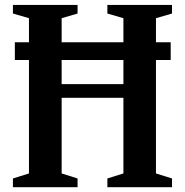

<svg xmlns="http://www.w3.org/2000/svg" viewBox="-20 -782 772 802"><path d="M34 0V-36.5L101 -57.5V-531.5H42V-605.5H101V-706L34 -725.5V-761.5H304V-725.5L237.5 -706V-605.5H495.5V-706L428.5 -725.5V-761.5H698.5V-725.5L631.5 -706V-605.5H693V-531.5H631.5V-57.5L698.5 -36.5V0H428.5V-36.5L495.5 -57.5V-373.5H237.5V-57.5L304 -36.5V0ZM237.5 -430.5H495.5V-531.5H237.5Z"/></svg>

Font: Libre Caslon Condensed
Style: Bold
Weight: 700
Designer: Pablo Impallari, Rodrigo Fuenzalida, Katja Schimmel, Ertekin Erdin
Foundry: Pablo Impallari, Rodrigo Fuenzalida
Version: Version 2.000; ttfautohint (v1.8.4.7-5d5b);gftools[0.9.33]